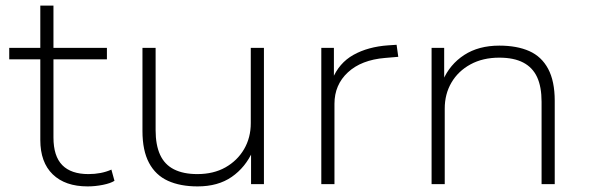

<svg xmlns="http://www.w3.org/2000/svg" viewBox="-20 -658 2103 686"><path d="M293 8Q213 8 168.5 -35Q124 -78 124 -158V-446H13V-487H124V-638H171V-487H362V-446H171V-167Q171 -100 202.5 -68Q234 -36 296 -36Q319 -36 339.5 -40Q360 -44 378 -52L389 -12Q375 -3 347.5 2.5Q320 8 293 8Z M686 8Q624 8 580 -12Q536 -32 512.5 -76Q489 -120 489 -190V-487H536V-193Q536 -140 552 -105Q568 -70 601.5 -53Q635 -36 685 -36Q743 -36 785.5 -60Q828 -84 852 -125Q876 -166 876 -218V-487H923V0H877V-118H883Q857 -60 808 -26Q759 8 686 8Z M1128 0V-487H1173V-374H1167Q1191 -433 1243 -462Q1295 -491 1367 -496L1397 -498L1403 -455L1356 -451Q1271 -444 1223 -399.5Q1175 -355 1175 -287V0Z M1522 0V-487H1567V-370H1562Q1587 -428 1638.5 -461.5Q1690 -495 1764 -495Q1827 -495 1871 -475.5Q1915 -456 1938.5 -412Q1962 -368 1962 -298V0H1915V-294Q1915 -348 1899 -382.5Q1883 -417 1849.5 -434.5Q1816 -452 1764 -452Q1705 -452 1661 -428Q1617 -404 1593 -363Q1569 -322 1569 -270V0Z"/></svg>

Font: Nunito Sans 10pt SemiExpanded ExtraLight
Style: Regular
Weight: 250
Width: 6
Designer: Vernon Adams
Foundry: Vernon Adams
Version: Version 3.101;gftools[0.9.27]